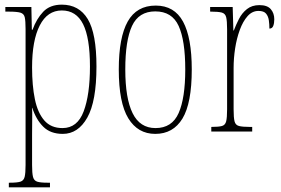

<svg xmlns="http://www.w3.org/2000/svg" viewBox="-20 -566 1211 826"><path d="M18 240V220H23Q54 220 68 215.5Q82 211 86 195Q90 179 90 144V-441Q90 -476 86.5 -491.5Q83 -507 68 -511.5Q53 -516 18 -516H3V-536H115L117 -438H120Q137 -485 166 -515.5Q195 -546 246 -546Q320 -546 357.5 -484Q395 -422 395 -280Q395 -130 355.5 -60Q316 10 250 10Q197 10 166 -21Q135 -52 119 -102H118Q119 -83 118.5 -52.5Q118 -22 118 14V144Q118 179 122 195Q126 211 140 215.5Q154 220 184 220H195V240ZM249 -15Q313 -15 340 -87Q367 -159 367 -280Q367 -403 337.5 -462Q308 -521 246 -521Q184 -521 151 -456.5Q118 -392 118 -276Q118 -198 130 -139.5Q142 -81 170.5 -48Q199 -15 249 -15Z M648 10Q573 10 532 -57Q491 -124 491 -267Q491 -405 529.5 -473.5Q568 -542 650 -542Q730 -542 767.5 -473Q805 -404 805 -267Q805 -122 765 -56Q725 10 648 10ZM649 -15Q720 -15 748.5 -79.5Q777 -144 777 -267Q777 -392 748.5 -454.5Q720 -517 648 -517Q577 -517 548 -454.5Q519 -392 519 -267Q519 -143 550.5 -79Q582 -15 649 -15Z M889 0V-20H890Q921 -20 935 -24Q949 -28 953 -44Q957 -60 957 -96V-440Q957 -476 953 -492Q949 -508 934 -512Q919 -516 887 -516H884V-536H981L984 -435H986Q995 -459 1008 -484.5Q1021 -510 1042.5 -527Q1064 -544 1096 -544Q1130 -544 1145 -526.5Q1160 -509 1160 -483Q1160 -466 1155.5 -454.5Q1151 -443 1139 -443Q1139 -462 1136.5 -479Q1134 -496 1124.5 -507.5Q1115 -519 1092 -519Q1065 -519 1045 -496.5Q1025 -474 1011.5 -437Q998 -400 991.5 -357.5Q985 -315 985 -274V-96Q985 -60 989 -44Q993 -28 1008 -24Q1023 -20 1054 -20H1065V0Z"/></svg>

Font: Noto Serif Thai ExtraCondensed Thin
Style: Regular
Weight: 100
Width: 2
Designer: Monotype Design Team
Foundry: Monotype Imaging Inc.
Version: Version 2.001; ttfautohint (v1.8.4.7-5d5b)